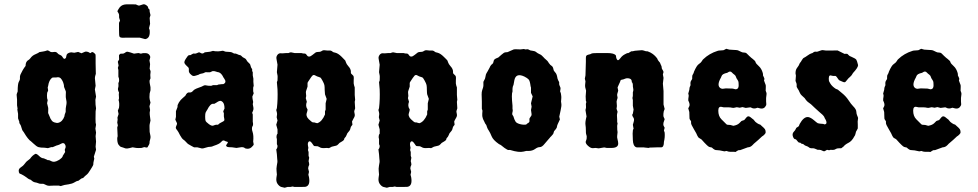

<svg xmlns="http://www.w3.org/2000/svg" viewBox="-20 -696 4594 902"><path d="M367.7 141.1H365.2L356.4 147Q351.1 150.9 349.6 152.3Q348.1 153.8 344.7 153.8Q341.3 153.8 330.1 160.6Q318.8 167.5 302.2 169.9Q286.1 171.9 283.2 172.9Q280.3 173.8 276.4 174.8Q272.5 175.8 270 176.8Q267.1 177.7 265.1 178.2L255.9 175.8H236.8L211.4 176.8Q205.1 176.8 200.2 174.8L185.1 168Q182.1 167 174.3 167.5Q166.5 168 160.2 165Q153.8 162.1 144.5 160.6Q135.3 159.2 125 148.9Q122.1 147.5 118.2 146.5Q114.3 145.5 103.5 136.7Q92.8 128.9 81.1 123L71.8 119.1Q67.9 114.3 67.9 106Q67.9 97.7 75.7 91.8Q83.5 86.4 87.4 83Q91.8 79.1 97.7 71.3Q103.5 63.5 106.4 61.5Q108.9 59.1 113.8 55.7Q118.7 52.2 121.1 49.8Q131.8 34.2 146 26.9Q152.3 25.4 163.6 36.6Q174.8 47.9 186 47.9L204.1 56.2H208.5Q211.9 56.2 220.7 61Q234.4 68.8 254.9 56.6Q274.9 44.4 274.9 36.1L286.1 18.1L284.2 7.8Q284.2 5.9 287.1 -0.5Q290 -6.8 287.1 -14.2Q280.8 -29.8 264.2 -19.5Q257.8 -15.6 252 -14.2Q246.1 -13.2 245.1 -12.2L228 -4.9Q224.6 -4.9 221.2 -4.9L205.1 0L189.9 -2Q169.9 -2 160.6 -4.9Q151.4 -7.8 136.7 -22Q122.1 -35.6 119.1 -37.1Q110.4 -45.9 102.5 -57.6Q94.7 -69.3 90.8 -76.2Q85.9 -82 84.5 -85.4Q83 -88.9 81.1 -95.7Q79.1 -102.5 78.1 -105.5Q77.1 -107.9 74.7 -111.8Q72.3 -115.2 71.3 -117.2Q70.3 -119.1 70.8 -121.6Q70.8 -124 70.3 -125.5Q69.8 -127 68.4 -129.9Q66.9 -132.8 66.4 -135.7Q65.9 -138.7 64.9 -140.1V-161.1L62 -178.2Q61 -180.2 62 -183.6Q63 -187 62 -189L60.1 -201.2V-228L58.1 -251Q58.1 -253.9 63 -266.1Q63 -303.2 68.8 -312.5Q74.7 -321.8 73.7 -330.1Q72.8 -340.8 79.1 -351.6Q85 -362.3 86.9 -366.7Q88.9 -371.1 93.3 -377Q97.7 -382.8 100.1 -386.2Q100.1 -407.2 113.8 -414.1Q117.7 -416 122.6 -422.4Q131.8 -435.5 147 -441.4Q162.1 -447.8 165 -451.2L182.6 -454.1Q194.3 -456.1 198.2 -458Q202.1 -460 205.1 -459Q208 -458 210 -457Q211.9 -456.1 214.4 -454.1Q219.7 -449.7 231.9 -451.7Q243.7 -453.6 249 -447.3Q253.9 -440.9 261.7 -438Q270 -435.1 273.9 -427.7Q282.2 -413.1 290 -424.8Q291 -426.8 292 -434.6Q293.5 -447.3 314 -450.2L329.1 -448.2L347.2 -452.1L362.8 -445.8L379.9 -453.1Q388.2 -455.1 399.9 -449.2Q402.8 -442.9 411.1 -451.2Q418 -453.1 428.2 -440.9Q429.2 -439 429.2 -429.2V-397.9L430.2 -349.1Q425.8 -335.9 425.8 -329.1L429.2 -293L425.8 -275.9L431.2 -242.2L428.2 -227.1Q428.2 -201.7 431.2 -187L429.2 -172.9Q428.2 -129.9 429.2 -120.1L431.2 -109.9L428.2 -91.8L431.2 -73.2L429.2 -56.2L431.2 -30.8L429.2 -6.8L431.2 7.8L420.9 40L422.9 49.3Q422.9 50.8 420.4 60.5Q418 70.3 418.5 74.2Q418.9 77.1 416.5 82Q414.1 86.9 412.1 89.8Q410.2 92.8 403.3 104Q394.5 119.1 386.2 125.5Q377.9 131.8 374 136.7Q370.1 141.1 367.7 141.1ZM283.2 -154.3Q283.2 -156.7 284.2 -158.2L288.1 -168.9Q289.1 -170.9 288.6 -178.2Q288.1 -185.5 291 -200.2Q294.4 -214.4 291 -227.1Q288.1 -239.7 289.1 -252Q290 -264.2 289.1 -267.1Q288.1 -270.5 284.2 -279.3Q280.3 -288.1 280.3 -292Q280.8 -295.9 279.8 -297.9Q275.9 -316.9 264.2 -329.1Q256.3 -335.4 243.7 -332H231.9Q227.1 -332 225.1 -331.1Q210 -319.8 206.1 -292L204.1 -285.2L206.1 -271Q206.1 -269 205.1 -267.6Q204.1 -266.1 202.6 -263.2Q201.2 -260.3 200.7 -247.1Q200.2 -233.9 204.1 -226.1L201.2 -210.9L206.1 -190.9Q207 -187 206.5 -178.2Q206.1 -169.4 206.1 -165Q210.9 -155.3 214.4 -145.5Q217.8 -135.7 221.2 -132.8Q224.6 -125 235.4 -121.1Q246.1 -117.2 253.9 -119.1Q273.9 -124 283.2 -150.9Z M547.4 -443.8H553.7Q560.5 -443.4 565.9 -447.3Q570.8 -451.2 574.7 -452.6Q578.6 -454.1 592.3 -449.7Q606 -445.3 608.4 -444.3Q610.8 -443.4 618.7 -445.3Q626.5 -446.8 630.9 -446.8L642.1 -443.8Q652.8 -447.8 666.5 -446.3Q680.2 -444.8 685.1 -432.1Q687 -428.2 684.6 -421.4Q682.1 -414.1 682.1 -412.1L685.1 -395L683.1 -373L687 -362.8Q688 -360.8 687 -353.5Q686 -346.2 686 -344.2L687 -328.1L683.1 -318.8Q682.1 -316.9 683.1 -307.1L687 -286.1V-272L683.1 -256.8Q681.2 -235.8 683.1 -230L687 -213.9L682.1 -196.8L685.1 -179.2Q682.1 -165 683.6 -156.7Q685.1 -148.4 685.1 -145L687 -129.9L683.1 -111.8Q682.1 -108.4 682.6 -93.8Q683.1 -79.1 683.1 -76.2L687 -56.2Q688 -48.8 685.1 -40Q682.1 -31.2 682.6 -25.4Q683.1 -19.5 672.9 -3.9Q670.9 -2 665 -3.4Q659.2 -4.9 657.7 -4.9L645 -1Q628.9 0 620.1 -1L603 -3.9L587.4 0Q575.7 2.9 568.8 1L558.1 -2.9Q556.2 -3.9 549.8 -5.4Q543.5 -6.8 536.6 -16.6Q530.3 -26.4 530.8 -47.9L532.7 -56.2L530.8 -97.2L533.7 -106.9L530.8 -120.1L532.7 -134.8L531.7 -143.1Q531.7 -145 533.7 -149.9Q535.6 -155.3 536.6 -158.2Q537.6 -161.1 535.6 -167.5Q534.2 -173.8 533.7 -176.3L539.1 -189.9Q542 -211.9 537.1 -226.1L539.1 -233.9L538.1 -252.9L539.1 -261.2Q532.2 -274.9 534.7 -282.2Q537.1 -289.6 536.6 -295.9Q536.1 -302.7 536.1 -306.2Q539.1 -309.1 539.6 -318.4Q540 -327.6 536.1 -335.9V-367.2L533.7 -377L537.1 -388.2L533.7 -404.8Q533.7 -407.2 535.6 -410.2Q537.6 -413.1 539.1 -415Q540 -417 539.1 -427.7Q538.1 -438.5 541 -439Q543.9 -443.8 547.4 -443.8ZM634.8 -669.9 649.9 -674.8Q660.2 -679.7 673.8 -666Q674.8 -664.1 675.8 -660.6Q676.8 -657.2 677.7 -654.8Q682.1 -654.8 682.1 -648.9Q683.1 -647.9 683.1 -645V-641.1Q687 -627.9 687 -625L683.1 -611.8L685.1 -584L680.2 -564Q680.2 -561 683.1 -555.2Q687 -516.1 662.1 -512.2L636.7 -519H567.9Q566.9 -519 562 -518.6Q557.1 -518.1 555.2 -518.6Q553.2 -519 548.8 -519.5Q544.4 -520 541.5 -523.9Q539.1 -527.3 539.1 -557.6V-588.9L543.9 -599.1L540 -611.8Q539.1 -614.7 539.6 -622.1Q540 -629.4 536.1 -635.3Q531.7 -641.1 531.7 -643.1Q531.7 -645 537.1 -653.8Q546.9 -671.9 565.9 -674.8Q567.9 -675.8 592.3 -675.8Q616.7 -675.8 618.2 -675.3Q619.6 -674.8 625.5 -671.9Q631.3 -668.9 634.8 -669.9Z M1017.6 -27.8Q1010.7 -19.5 984.9 -11.2Q974.6 -5.9 967.3 -6.3Q960 -6.8 946.8 -2.4Q933.6 2 928.7 1.5Q923.8 1 906.7 -3.9H891.6Q890.1 -3.9 880.4 -9.8Q870.6 -15.6 867.7 -17.1Q864.7 -18.1 862.8 -20L855 -27.8Q847.7 -36.1 842.8 -39.1Q834.5 -44.4 825.7 -61Q817.4 -78.1 812.5 -84Q807.6 -89.8 806.2 -93.8Q804.7 -97.7 808.6 -105.5Q812.5 -113.3 811.5 -117.2Q810.5 -120.1 807.6 -125.5Q804.7 -130.9 803.7 -133.8L806.6 -147V-173.8L813.5 -191.9Q814.5 -192.9 814 -197.8Q813.5 -202.6 820.8 -215.3Q828.6 -227.5 837.9 -234.9Q846.7 -242.7 850.6 -246.1Q858.9 -263.2 868.7 -261.7Q877.9 -260.3 884.3 -266.6L891.6 -273.9Q899.4 -279.3 914.1 -284.2Q928.7 -289.1 933.1 -292Q939.9 -296.4 945.3 -295.4Q959.5 -292 972.7 -293L980.5 -295.9H999.5L1005.9 -298.8L1023.4 -300.8H1027.8Q1030.8 -300.8 1030.8 -301.8Q1045.9 -309.6 1033.2 -327.1Q1030.8 -330.1 1029.8 -332Q1021 -351.1 1008.8 -356Q1007.8 -356.9 1004.9 -356.9Q1002 -356.9 994.1 -359.9Q986.3 -362.8 978.5 -361.8L967.8 -356.9Q965.3 -356 957.5 -356.4Q949.7 -356.9 947.3 -356.9Q944.8 -356.9 941.4 -355Q935.1 -351.1 926.3 -350.1Q917.5 -348.6 915 -346.2Q912.6 -344.2 910.6 -344.2Q908.7 -343.8 899.9 -340.8Q891.1 -337.9 886.2 -339.4Q881.8 -340.8 874 -348.6Q866.2 -356.4 867.2 -365.2Q867.7 -374 866.2 -377Q864.7 -379.9 857.9 -385.7Q851.1 -391.6 847.2 -398.4Q843.3 -405.3 853 -419.9Q862.8 -434.6 864.7 -435.5Q866.7 -436.5 869.6 -437H874.5Q876.5 -438 880.4 -440.4Q884.3 -442.9 886.7 -443.8Q888.7 -444.8 893.6 -444.3Q898.4 -443.8 900.9 -444.8L914.6 -450.2Q917.5 -450.2 922.4 -447.3Q932.1 -440.9 941.9 -450.2Q946.8 -451.2 955.1 -451.7Q963.4 -452.1 966.8 -453.1L980.5 -457L991.7 -455.1Q1008.3 -454.1 1017.1 -456.1Q1025.9 -458 1027.8 -457.5Q1029.8 -457 1034.2 -455.1Q1038.6 -453.1 1040.5 -453.1L1056.6 -452.1Q1066.9 -452.1 1072.8 -448.2Q1078.6 -444.3 1082 -444.3Q1085.4 -444.8 1088.9 -443.8L1098.6 -439.9Q1098.6 -439 1103.5 -438Q1108.9 -437 1110.8 -436Q1112.8 -435.1 1114.3 -433.1Q1115.7 -431.2 1117.7 -429.7Q1119.6 -427.7 1121.1 -426.8Q1122.6 -425.8 1126 -424.3Q1134.3 -420.9 1137.7 -414.1Q1141.1 -407.2 1146.5 -402.8Q1151.9 -397.9 1153.8 -395.5Q1155.8 -393.1 1157.2 -386.7Q1158.7 -380.9 1159.7 -378.9Q1160.6 -377 1162.1 -375Q1163.6 -373 1164.6 -371.1V-363.8Q1164.6 -361.3 1167.5 -356.9V-341.8L1170.4 -326.2Q1169.4 -313.5 1171.9 -293L1169.4 -284.2V-267.1L1171.9 -257.8L1165.5 -242.2Q1165.5 -234.4 1169.4 -216.8L1167.5 -207Q1171.9 -187.5 1170.4 -181.6Q1169.4 -175.8 1164.6 -166L1167.5 -158.2V-124Q1171.4 -106.9 1164.6 -100.1Q1162.1 -88.9 1166.5 -76.7Q1172.4 -59.1 1169.4 -30.8L1171.9 -18.1Q1171.9 -13.2 1160.6 -3.4Q1149.4 6.3 1131.8 1Q1124 -6.8 1109.4 -3.9Q1094.7 -1 1090.8 -1L1070.8 -3.9Q1051.8 -3.9 1045.9 -6.8Q1042 -10.7 1042 -13.2L1049.8 -24.9Q1051.8 -28.8 1048.3 -29.8Q1045.4 -30.3 1043.5 -31.2Q1041.5 -32.2 1039.1 -32.7Q1036.6 -33.2 1035.2 -34.7Q1033.7 -36.1 1029.3 -36.1Q1024.9 -36.1 1017.6 -27.8ZM983.4 -106.4Q991.7 -109.9 995.1 -109.9H1003.9Q1011.7 -117.7 1021 -121.6Q1030.8 -126 1033.2 -129.4Q1035.6 -132.8 1031.7 -148.9Q1031.7 -156.7 1031.7 -164.1L1028.8 -171.9Q1028.8 -174.3 1034.7 -186Q1034.7 -207.5 1026.9 -215.8Q1019 -224.1 1011.7 -221.7Q1003.9 -219.2 1001 -216.8Q998.5 -214.8 996.6 -213.9Q994.6 -212.9 992.2 -211.4Q989.7 -210 988.3 -209Q986.8 -208 982.9 -208.5Q968.3 -210.4 953.6 -180.2Q952.6 -178.7 950.7 -175.8Q948.7 -172.9 946.3 -168Q943.8 -163.1 943.8 -148.4Q943.8 -133.8 945.8 -128.4Q947.8 -123 961.4 -112.8Q975.1 -102.5 983.4 -106.4Z M1277.8 5.9Q1283.7 0 1283.7 -11.2L1280.8 -19V-42L1278.8 -51.8Q1278.8 -63 1283.7 -67.9V-87.9L1277.8 -109.9L1283.7 -129.9L1279.8 -145L1281.7 -160.2Q1281.7 -165.5 1277.8 -179.2L1280.8 -188Q1285.6 -230 1283.7 -275.9L1280.8 -310.1L1283.7 -317.9Q1285.2 -339.4 1282.7 -346.7Q1280.8 -354 1280.8 -356.9L1283.7 -392.1Q1282.7 -396 1281.7 -403.3Q1280.8 -410.6 1278.8 -419.9Q1276.9 -429.2 1283.2 -438Q1289.6 -446.3 1298.3 -445.8Q1307.6 -444.8 1312.5 -445.8Q1317.4 -446.8 1325.2 -446.8H1335.4Q1342.3 -450.2 1347.2 -450.2L1363.8 -446.8H1395.5L1403.8 -444.8Q1409.2 -444.8 1413.1 -444.3Q1417 -443.8 1421.4 -437Q1425.3 -430.2 1432.1 -430.2Q1439 -430.2 1448.7 -438.5Q1458.5 -446.3 1462.4 -449.2Q1466.3 -452.1 1475.6 -452.1Q1484.9 -452.1 1488.3 -454.6Q1491.7 -457 1496.1 -459Q1500.5 -460.9 1509.3 -459.5Q1518.6 -458 1524.9 -458.5Q1531.2 -459 1534.2 -458Q1537.1 -457 1538.6 -456.1Q1540.5 -455.1 1542.5 -453.1Q1544.4 -451.2 1546.4 -450.7L1556.2 -448.2Q1569.3 -444.8 1585 -429.2Q1600.6 -414.1 1602.1 -411.6Q1603.5 -409.2 1605.5 -402.3Q1607.4 -395.5 1616.2 -385.3Q1628.4 -372.1 1628.4 -359.4V-353Q1628.9 -350.1 1634.8 -345.2Q1640.6 -340.8 1641.6 -335.9Q1642.6 -331.1 1641.6 -317.9Q1640.6 -302.2 1643.6 -294.4Q1646.5 -287.1 1646.5 -285.2V-250L1648.4 -227.1L1646.5 -217.8L1648.4 -187L1644.5 -174.8Q1643.6 -171.9 1645.5 -164.1Q1647.5 -156.2 1646.5 -151.4Q1645.5 -146.5 1640.6 -138.7Q1635.7 -130.4 1633.8 -125L1635.7 -110.8Q1635.7 -108.9 1631.8 -105Q1627.9 -101.1 1626.5 -93.8Q1625 -84.5 1617.7 -77.1Q1610.4 -69.8 1608.4 -62Q1606 -54.2 1597.7 -45.9Q1597.7 -37.6 1586.9 -31.7Q1576.2 -25.9 1574.7 -24.4Q1572.8 -22.9 1570.3 -19.5Q1567.4 -16.1 1564.5 -14.2Q1561.5 -12.2 1557.1 -11.2Q1552.7 -9.8 1546.9 -8.8Q1541 -7.8 1538.6 -6.8Q1535.6 -5.9 1532.2 -3.4Q1528.8 -1 1525.4 0L1515.6 -1Q1512.7 -1 1506.8 -0.5Q1489.7 1 1481.9 -4.4Q1474.1 -9.8 1465.8 -9.3Q1457.5 -8.8 1455.1 -10.7Q1452.6 -12.7 1447.8 -20.5Q1435.1 -40 1427.7 -26.9Q1424.8 -20.5 1426.8 -11.7Q1428.7 -2.9 1428.7 -1.5L1426.8 8.8L1429.7 18.1V36.1L1432.6 44.9L1429.7 61Q1432.6 69.8 1432.6 78.1Q1427.7 87.9 1427.7 95.2L1431.6 111.3L1428.7 125L1431.6 136.2Q1438.5 175.3 1416.5 181.2Q1415.5 182.1 1397.9 182.1H1362.8L1354.5 180.2L1345.2 182.1H1331.5L1317.4 186L1300.8 182.1Q1292 179.2 1283.7 167.5Q1275.9 155.8 1278.8 137.2L1280.8 124Q1280.8 119.1 1279.3 107.9Q1277.8 96.7 1280.3 83Q1282.7 69.3 1283.2 65.4Q1283.7 61.5 1282.2 49.3Q1280.8 36.6 1280.8 28.8ZM1506.8 -172.9Q1506.8 -174.8 1509.8 -181.2V-210.9L1514.6 -231.4L1506.8 -252.9Q1505.9 -256.8 1505.4 -272.9Q1505.4 -289.1 1503.9 -296.4Q1502.4 -303.7 1495.1 -316.9Q1487.8 -330.1 1485.4 -331.5Q1483.4 -333 1477.5 -334.5Q1469.7 -336.4 1461.4 -341.3Q1453.6 -346.2 1447.8 -340.8Q1442.4 -335 1439.5 -330.1Q1436.5 -325.2 1430.7 -316.9Q1424.8 -308.6 1424.8 -306.2V-289.1L1417.5 -267.1Q1416.5 -262.7 1417.5 -255.9Q1418.5 -249 1418.5 -245.1L1416.5 -234.9L1421.4 -217.8Q1413.6 -197.3 1424.8 -182.1Q1424.8 -175.3 1421.9 -168Q1415 -151.4 1430.2 -136.2Q1445.8 -121.1 1450.2 -121.1H1455.6Q1467.8 -117.2 1470.7 -117.2Q1492.7 -124.5 1506.8 -158.2Z M1757.8 5.9Q1763.7 0 1763.7 -11.2L1760.7 -19V-42L1758.8 -51.8Q1758.8 -63 1763.7 -67.9V-87.9L1757.8 -109.9L1763.7 -129.9L1759.8 -145L1761.7 -160.2Q1761.7 -165.5 1757.8 -179.2L1760.7 -188Q1765.6 -230 1763.7 -275.9L1760.7 -310.1L1763.7 -317.9Q1765.1 -339.4 1762.7 -346.7Q1760.7 -354 1760.7 -356.9L1763.7 -392.1Q1762.7 -396 1761.7 -403.3Q1760.7 -410.6 1758.8 -419.9Q1756.8 -429.2 1763.2 -438Q1769.5 -446.3 1778.3 -445.8Q1787.6 -444.8 1792.5 -445.8Q1797.4 -446.8 1805.2 -446.8H1815.4Q1822.3 -450.2 1827.1 -450.2L1843.8 -446.8H1875.5L1883.8 -444.8Q1889.2 -444.8 1893.1 -444.3Q1897 -443.8 1901.4 -437Q1905.3 -430.2 1912.1 -430.2Q1918.9 -430.2 1928.7 -438.5Q1938.5 -446.3 1942.4 -449.2Q1946.3 -452.1 1955.6 -452.1Q1964.8 -452.1 1968.3 -454.6Q1971.7 -457 1976.1 -459Q1980.5 -460.9 1989.3 -459.5Q1998.5 -458 2004.9 -458.5Q2011.2 -459 2014.2 -458Q2017.1 -457 2018.6 -456.1Q2020.5 -455.1 2022.5 -453.1Q2024.4 -451.2 2026.4 -450.7L2036.1 -448.2Q2049.3 -444.8 2064.9 -429.2Q2080.6 -414.1 2082 -411.6Q2083.5 -409.2 2085.4 -402.3Q2087.4 -395.5 2096.2 -385.3Q2108.4 -372.1 2108.4 -359.4V-353Q2108.9 -350.1 2114.7 -345.2Q2120.6 -340.8 2121.6 -335.9Q2122.6 -331.1 2121.6 -317.9Q2120.6 -302.2 2123.5 -294.4Q2126.5 -287.1 2126.5 -285.2V-250L2128.4 -227.1L2126.5 -217.8L2128.4 -187L2124.5 -174.8Q2123.5 -171.9 2125.5 -164.1Q2127.4 -156.2 2126.5 -151.4Q2125.5 -146.5 2120.6 -138.7Q2115.7 -130.4 2113.8 -125L2115.7 -110.8Q2115.7 -108.9 2111.8 -105Q2107.9 -101.1 2106.4 -93.8Q2105 -84.5 2097.7 -77.1Q2090.3 -69.8 2088.4 -62Q2085.9 -54.2 2077.6 -45.9Q2077.6 -37.6 2066.9 -31.7Q2056.2 -25.9 2054.7 -24.4Q2052.7 -22.9 2050.3 -19.5Q2047.4 -16.1 2044.4 -14.2Q2041.5 -12.2 2037.1 -11.2Q2032.7 -9.8 2026.9 -8.8Q2021 -7.8 2018.6 -6.8Q2015.6 -5.9 2012.2 -3.4Q2008.8 -1 2005.4 0L1995.6 -1Q1992.7 -1 1986.8 -0.5Q1969.7 1 1961.9 -4.4Q1954.1 -9.8 1945.8 -9.3Q1937.5 -8.8 1935.1 -10.7Q1932.6 -12.7 1927.7 -20.5Q1915 -40 1907.7 -26.9Q1904.8 -20.5 1906.7 -11.7Q1908.7 -2.9 1908.7 -1.5L1906.7 8.8L1909.7 18.1V36.1L1912.6 44.9L1909.7 61Q1912.6 69.8 1912.6 78.1Q1907.7 87.9 1907.7 95.2L1911.6 111.3L1908.7 125L1911.6 136.2Q1918.5 175.3 1896.5 181.2Q1895.5 182.1 1877.9 182.1H1842.8L1834.5 180.2L1825.2 182.1H1811.5L1797.4 186L1780.8 182.1Q1772 179.2 1763.7 167.5Q1755.9 155.8 1758.8 137.2L1760.7 124Q1760.7 119.1 1759.3 107.9Q1757.8 96.7 1760.3 83Q1762.7 69.3 1763.2 65.4Q1763.7 61.5 1762.2 49.3Q1760.7 36.6 1760.7 28.8ZM1986.8 -172.9Q1986.8 -174.8 1989.7 -181.2V-210.9L1994.6 -231.4L1986.8 -252.9Q1985.8 -256.8 1985.4 -272.9Q1985.4 -289.1 1983.9 -296.4Q1982.4 -303.7 1975.1 -316.9Q1967.8 -330.1 1965.3 -331.5Q1963.4 -333 1957.5 -334.5Q1949.7 -336.4 1941.4 -341.3Q1933.6 -346.2 1927.7 -340.8Q1922.4 -335 1919.4 -330.1Q1916.5 -325.2 1910.6 -316.9Q1904.8 -308.6 1904.8 -306.2V-289.1L1897.5 -267.1Q1896.5 -262.7 1897.5 -255.9Q1898.4 -249 1898.4 -245.1L1896.5 -234.9L1901.4 -217.8Q1893.6 -197.3 1904.8 -182.1Q1904.8 -175.3 1901.9 -168Q1895 -151.4 1910.2 -136.2Q1925.8 -121.1 1930.2 -121.1H1935.5Q1947.8 -117.2 1950.7 -117.2Q1972.7 -124.5 1986.8 -158.2Z M2615.7 -219.2Q2615.7 -216.3 2617.2 -208Q2618.7 -199.7 2613.8 -177.7Q2608.9 -155.8 2607.4 -147.9L2610.4 -134.8Q2596.7 -107.4 2596.7 -101.6Q2596.7 -95.7 2590.8 -88.9Q2585 -82 2583 -79.6Q2581.5 -77.1 2581.1 -73.7Q2580.6 -70.3 2579.6 -68.4Q2578.6 -66.4 2576.2 -63.5Q2573.7 -61 2572.3 -59.1Q2571.3 -57.1 2568.4 -54.7Q2565.4 -52.7 2563 -48.8Q2560.5 -44.9 2553.7 -38.1Q2546.9 -31.2 2538.6 -20.5Q2526.4 -4.9 2516.1 -4.9Q2505.9 -4.9 2494.6 3.4Q2481.4 13.2 2461.9 13.2H2451.7L2439.5 16.1Q2418 21.5 2377.4 8.8Q2376.5 7.8 2370.6 8.8Q2364.7 9.8 2350.1 -1Q2335.9 -11.7 2334 -13.7Q2332 -15.6 2328.6 -16.6Q2324.7 -18.1 2322.8 -20Q2296.4 -38.6 2289.6 -55.7Q2282.7 -72.8 2276.9 -81.5Q2270.5 -90.3 2268.1 -98.1Q2265.6 -106 2264.6 -108.4Q2263.7 -110.8 2261.2 -113.3Q2258.8 -115.7 2257.3 -120.1Q2255.9 -124.5 2253.4 -128.4Q2251 -131.8 2248 -140.6Q2244.6 -149.9 2245.6 -162.1Q2246.6 -174.3 2246.6 -175.8L2243.7 -185.1V-219.2L2242.7 -252Q2242.7 -264.2 2245.1 -271.5Q2247.6 -278.8 2249.5 -285.2Q2251.5 -291.5 2251 -300.8Q2250.5 -310.1 2251.5 -313Q2252.4 -315.9 2255.4 -320.3Q2259.3 -326.2 2260.3 -334Q2261.2 -341.8 2262.7 -345.7Q2263.7 -349.6 2271 -361.3Q2278.3 -374 2280.3 -378.4Q2281.7 -382.8 2283.2 -384.8Q2284.7 -386.7 2286.6 -389.6Q2288.6 -392.6 2293 -395.5Q2297.4 -398.9 2298.3 -405.8Q2299.3 -413.1 2303.2 -417Q2307.1 -420.9 2320.8 -425.8Q2323.7 -427.7 2335.9 -439Q2348.1 -450.2 2355 -450.2L2364.7 -451.2Q2368.2 -452.1 2378.9 -457.5Q2389.6 -462.9 2393.6 -463.9Q2397.5 -464.8 2409.7 -464.4Q2421.9 -463.9 2424.8 -463.9L2441.4 -465.8L2447.8 -463.9Q2449.7 -463.9 2455.1 -464.4Q2460.4 -464.8 2461.9 -463.9Q2463.9 -462.9 2466.8 -461.4Q2469.7 -460 2472.2 -459Q2474.6 -458 2481.4 -457.5Q2492.7 -456.5 2499 -451.2Q2505.4 -445.8 2513.2 -442.4Q2521.5 -439 2524.9 -435.5Q2528.3 -432.1 2529.3 -431.2Q2530.3 -430.7 2533.7 -426.8Q2536.6 -422.9 2544.9 -416Q2553.2 -409.2 2555.7 -404.3Q2557.6 -399.9 2562.5 -395Q2563.5 -392.1 2568.8 -388.7Q2574.2 -384.8 2576.2 -381.8Q2578.6 -377.9 2580.1 -370.6Q2581.1 -362.8 2587.9 -356.4Q2594.7 -349.6 2597.2 -336.9Q2599.1 -324.2 2602.5 -318.4Q2606.4 -312 2606.9 -310.1Q2607.4 -308.1 2606.9 -303.2Q2606.4 -297.9 2610.4 -290.5Q2614.3 -282.7 2613.3 -279.3Q2612.8 -275.9 2612.3 -272.5Q2611.8 -269 2611.3 -267.1L2614.7 -258.3Q2614.7 -257.8 2616.2 -249Q2617.7 -240.2 2616.7 -231.4Q2615.7 -222.7 2615.7 -219.2ZM2474.6 -210.9Q2482.4 -242.2 2482.4 -243.2L2474.6 -259.8V-284.2L2472.7 -291Q2469.7 -315.4 2463.9 -322.3Q2458 -329.1 2443.4 -336.4Q2403.8 -355 2396.5 -319.3Q2392.6 -301.8 2392.6 -297.9Q2387.7 -288.1 2387.7 -278.8V-266.1Q2381.8 -253.9 2387.7 -199.2V-185.1Q2387.7 -184.1 2388.7 -179.7Q2389.6 -175.3 2387.2 -167.5Q2384.8 -159.7 2388.2 -155.3Q2391.6 -150.9 2392.1 -148.9Q2392.6 -147 2394 -143.1Q2395.5 -139.2 2396.5 -135.7Q2397.5 -132.3 2401.9 -125Q2406.2 -117.7 2421.4 -113.3Q2436.5 -108.9 2451.7 -110.8L2456.5 -115.2Q2465.8 -120.1 2466.8 -123.5Q2467.8 -127 2467.3 -131.8Q2466.8 -136.7 2467.8 -140.1L2473.6 -148.9Q2479 -154.3 2476.6 -165Q2474.6 -175.8 2474.6 -179.2L2477.5 -194.8Z M2879.4 -105Q2879.4 -83 2881.3 -75.2L2879.4 -57.1Q2878.4 -51.3 2881.3 -40.5Q2884.3 -29.8 2884.3 -21.5Q2884.3 -1 2852.1 -1H2830.6Q2828.6 -1 2823.7 -2.4Q2818.8 -3.9 2815.4 -2.9L2792.5 1L2778.3 -1Q2776.4 -1 2766.1 0Q2755.9 1 2743.7 -9.8Q2731.4 -20 2731.4 -29.8L2735.4 -42Q2736.3 -43.9 2736.3 -56.2L2733.4 -66.9Q2732.4 -68.8 2732.4 -83.5Q2732.4 -98.1 2730.5 -109.9Q2728.5 -121.6 2735.4 -148.9L2730.5 -179.2L2732.4 -187Q2733.4 -189 2732.9 -196.8Q2732.4 -204.6 2732.4 -208L2734.4 -215.8Q2734.4 -220.2 2732.4 -222.2Q2732.4 -226.1 2731.4 -243.2L2733.4 -270Q2727.5 -287.6 2729 -298.8Q2730.5 -310.1 2730.5 -314L2727.5 -326.2L2730.5 -341.8L2732.4 -405.8V-423.8Q2732.4 -431.6 2734.9 -434.6Q2737.3 -437.5 2745.1 -439.5Q2753.9 -440.9 2757.8 -443.8Q2761.7 -446.8 2788.6 -446.8H2832.5Q2866.2 -446.8 2873.5 -435.1L2874.5 -428.7Q2874.5 -423.8 2877.4 -418.5Q2880.4 -413.1 2882.8 -413.1Q2887.7 -413.1 2895 -423.3Q2902.3 -433.6 2914.6 -440.4Q2926.3 -446.8 2928.7 -446.8H2932.1L2944.3 -454.1Q2945.3 -455.1 2948.2 -455.1H2952.1Q2961.4 -458 2973.6 -458.5Q2986.3 -459 2992.7 -460Q2999 -460.9 3015.1 -455.1H3021Q3023.4 -455.1 3024.4 -454.1Q3049.3 -445.3 3066.4 -422.9Q3067.4 -421.9 3067.9 -420.4Q3068.4 -418.9 3069.3 -417Q3070.3 -415 3071.3 -413.1Q3072.3 -411.1 3075.7 -407.2Q3079.6 -403.3 3080.6 -401.4Q3081.5 -399.4 3083.5 -394Q3085.4 -389.2 3086.9 -386.7Q3088.4 -383.8 3088.4 -379.9Q3088.4 -376 3089.4 -373.5Q3090.3 -371.1 3093.3 -366.7Q3096.2 -362.3 3096.7 -359.4Q3097.2 -356.4 3096.7 -355Q3096.2 -353 3095.2 -350.6Q3094.2 -348.1 3094.2 -346.2L3097.2 -330.1L3094.2 -303.2L3097.2 -268.1V-205.1L3102.5 -184.1Q3097.2 -173.3 3096.7 -162.1Q3096.2 -150.9 3097.2 -147.9L3102.5 -136.2L3097.2 -120.1Q3095.2 -111.3 3097.2 -106L3102.5 -95.7L3099.1 -83L3102.5 -73.2Q3104.5 -51.3 3099.1 -29.8Q3099.1 -3.9 3086.4 -3.9H3070.3L3040.5 -2.9H3035.6Q3031.2 -2.9 3027.3 -1L3008.3 -2.9Q3005.4 -3.9 2999.5 -3.4Q2993.7 -2.9 2990.7 -3.4Q2987.8 -3.9 2980 -3.4Q2972.2 -2.9 2968.3 -4.4Q2954.1 -10.3 2953.1 -38.1L2952.1 -68.4Q2952.1 -87.9 2956.5 -90.8L2953.1 -109.9Q2953.1 -110.8 2957 -123.5Q2960.9 -136.2 2955.6 -143.6Q2950.2 -151.4 2950.2 -155.3Q2950.2 -159.2 2953.1 -162.1Q2955.1 -170.9 2956.5 -181.2L2953.1 -199.2V-226.1Q2950.2 -235.8 2951.7 -239.3Q2953.1 -242.7 2953.1 -247.6V-259.8Q2952.6 -262.2 2954.6 -267.6Q2956.5 -272.5 2954.6 -281.2Q2952.6 -290 2953.1 -297.9Q2953.1 -305.7 2948.2 -310.1Q2948.7 -324.2 2937 -327.1Q2925.3 -330.1 2916.5 -326.2Q2907.7 -322.3 2902.3 -321.8Q2896.5 -321.3 2895 -317.9Q2893.6 -314 2893.1 -311.5Q2892.1 -308.6 2887.2 -298.8Q2882.3 -289.1 2881.3 -285.2L2884.3 -270Q2878.4 -252.4 2879.4 -248L2881.3 -237.8Q2881.3 -233.9 2878.4 -226.6Q2875.5 -219.2 2877.4 -209Q2879.4 -198.7 2876.5 -185.1L2881.3 -170.9Q2878.4 -159.2 2878.4 -154.3L2879.4 -134.8V-123L2881.3 -116.2Z M3449.2 -458.5Q3455.6 -456.1 3461.4 -452.6Q3467.3 -449.2 3474.6 -449.2Q3482.4 -449.2 3486.3 -446.3Q3490.2 -443.4 3495.6 -437.5Q3501 -431.2 3503.4 -430.2Q3505.4 -427.2 3517.1 -418.5Q3528.8 -409.7 3529.8 -403.3Q3531.2 -397.5 3544.4 -385.7Q3557.6 -374 3563.5 -353Q3564.5 -351.1 3564.5 -347.7V-341.8Q3571.3 -328.1 3571.3 -325.2L3569.3 -317.9Q3570.3 -314 3573.2 -307.1Q3576.2 -299.8 3577.1 -296.9Q3578.1 -293.9 3577.6 -284.2Q3577.1 -274.4 3577.1 -270L3581.1 -258.8Q3582 -256.8 3579.1 -235.8V-219.2L3580.1 -206.1Q3580.1 -203.1 3579.1 -201.2Q3570.3 -182.1 3550.3 -187L3539.1 -189.9L3529.3 -187Q3526.4 -186 3517.1 -187L3505.4 -191.9L3483.4 -189L3468.3 -192.9L3455.1 -189.9L3444.3 -191.9Q3440.4 -192.9 3432.6 -190.4Q3424.8 -188 3418.9 -189.9Q3412.6 -191.9 3397.5 -191.9H3379.4Q3377 -191.9 3372.1 -193.4Q3354.5 -198.2 3354.5 -176.3Q3354.5 -150.4 3369.1 -135.7Q3383.8 -121.1 3389.2 -115.7Q3394 -109.9 3397.5 -109.9L3411.1 -108.9L3425.3 -105Q3444.3 -108.4 3453.1 -117.2Q3461.4 -126 3463.4 -127.4Q3465.3 -128.9 3469.7 -129.9Q3474.1 -130.9 3476.1 -131.8Q3477.5 -132.8 3484.4 -141.6Q3491.2 -150.4 3496.6 -149.4Q3502 -148.9 3506.8 -144.5Q3511.7 -140.1 3514.6 -138.2Q3520 -135.3 3523.9 -129.4Q3527.3 -123.5 3537.1 -117.2Q3546.9 -110.8 3551.3 -110.8Q3561 -101.1 3568.4 -95.2Q3575.2 -88.9 3576.2 -82.5Q3577.1 -76.2 3577.1 -74.2Q3577.1 -69.8 3570.8 -63.5Q3564.5 -57.1 3560.1 -55.2Q3540 -36.1 3530.3 -28.3Q3520.5 -20.5 3515.6 -14.6Q3505.4 -3.9 3493.2 -3.9L3458.5 8.8Q3456.5 9.8 3452.6 9.3Q3448.7 8.8 3443.4 12.7Q3437.5 17.1 3435.1 18.1L3428.7 17.1H3409.7Q3402.8 17.1 3393.1 13.2L3383.3 15.1Q3356.9 8.8 3347.2 9.3Q3337.4 10.3 3324.2 -2.9Q3322.3 -3.9 3317.4 -4.4Q3312.5 -4.9 3307.6 -8.3Q3302.7 -11.7 3289.6 -25.4Q3276.9 -39.1 3275.4 -41Q3273.4 -43 3266.6 -46.4Q3259.8 -49.8 3256.3 -58.1Q3253.4 -66.9 3239.7 -89.4Q3226.1 -111.8 3226.6 -118.2Q3227.1 -125 3226.1 -127Q3225.1 -128.9 3222.2 -132.8Q3219.2 -136.7 3219.2 -140.1L3218.3 -169.9L3213.4 -187L3218.3 -196.8Q3222.7 -205.6 3213.4 -224.1Q3213.4 -233.4 3214.8 -240.2Q3216.3 -247.1 3214.8 -251Q3213.4 -254.9 3213.4 -256.3Q3213.4 -257.8 3216.3 -266.6Q3219.2 -275.4 3218.8 -279.3Q3218.3 -283.7 3224.1 -295.9Q3224.1 -297.9 3223.6 -304.7Q3223.1 -311.5 3227.1 -317.4Q3231.4 -323.2 3231.9 -326.2Q3232.4 -329.1 3231.9 -334.5Q3231.4 -341.8 3235.4 -347.2Q3239.3 -352.5 3240.2 -358.9Q3253.4 -389.2 3263.2 -395Q3272.9 -401.4 3277.3 -408.7Q3281.2 -416 3284.2 -418Q3312 -444.8 3351.1 -457Q3356.4 -459 3365.2 -459Q3374 -459 3377.9 -460Q3381.8 -460.9 3385.3 -463.4Q3389.2 -465.8 3392.1 -466.8L3406.2 -462.9Q3424.3 -461.9 3429.2 -461.4Q3433.6 -460.9 3438.5 -460.9Q3443.4 -460.9 3449.2 -458.5ZM3390.1 -280.8 3422.4 -279.8Q3424.3 -279.8 3430.2 -277.8Q3436 -275.9 3439.5 -276.9Q3450.2 -279.3 3450.2 -294.9Q3450.2 -310.5 3448.2 -314.9Q3446.3 -319.3 3443.4 -323.2Q3439 -328.6 3437.5 -335Q3435.5 -341.3 3430.2 -345.2Q3425.3 -349.1 3423.8 -350.1Q3422.4 -351.1 3419.4 -354.5Q3411.1 -364.3 3400.4 -356.4Q3398.4 -355 3396.5 -354Q3372.6 -349.1 3369.6 -337.9Q3369.1 -335.9 3368.2 -334.5Q3367.2 -333 3367.2 -332Q3344.2 -292 3367.2 -280.3Q3371.1 -278.8 3374.5 -278.8Z M3881.3 -341.8Q3871.6 -341.8 3874 -317.9Q3873.5 -315.4 3881.3 -302.7Q3889.2 -290 3906.2 -278.8L3916 -274.9Q3918 -272.9 3936 -258.3Q3954.1 -243.7 3966.3 -225.1Q3978.5 -206.5 3987.8 -197.3Q4002.9 -182.1 4002.9 -171.4Q4003.4 -160.6 4007.3 -152.3Q4011.2 -144 4011.2 -141.1L4009.3 -125L4009.8 -109.9Q4010.3 -94.7 4009.8 -92.8Q4009.3 -90.8 4005.9 -85Q4002.4 -79.1 4001.5 -77.6Q4000.5 -76.2 3999 -67.4Q3997.1 -58.6 3994.1 -56.2Q3981.9 -32.2 3964.8 -24.4Q3959.5 -22 3952.1 -16.6Q3944.8 -11.2 3945.3 -9.8Q3935.1 -1 3933.1 0Q3931.2 1 3923.8 0.5Q3913.1 0 3906.2 4.4Q3899.4 8.8 3891.6 8.3Q3884.3 7.8 3882.3 7.8L3875 9.8L3865.2 7.8Q3860.4 10.3 3857.9 12.2Q3852.1 17.1 3843.8 12.2Q3835.9 7.8 3829.6 7.8H3821.3Q3805.2 0 3797.9 0.5Q3790.5 1 3786.1 -0.5Q3781.7 -2 3778.8 -4.9Q3774.9 -7.8 3769 -9.8Q3760.7 -12.2 3757.8 -15.6Q3754.4 -19 3752 -19.5Q3749 -20 3747.6 -20.5Q3746.1 -21 3745.1 -21L3739.3 -25.9H3735.8Q3730.5 -26.4 3726.1 -33.2Q3720.2 -42 3716.3 -42Q3709.5 -42 3705.1 -54.7Q3700.7 -67.4 3708.5 -76.2Q3716.8 -85 3717.8 -88.9Q3719.2 -92.8 3720.7 -94.7Q3722.2 -96.7 3726.1 -98.6Q3730 -101.1 3732.4 -103Q3736.3 -110.8 3736.3 -112.8Q3756.3 -148.9 3777.3 -146Q3788.6 -144 3803.2 -131.8Q3817.9 -119.1 3821.8 -117.2Q3826.2 -115.2 3848.1 -113.8Q3853 -110.8 3855 -111.8Q3862.8 -113.3 3862.8 -120.1Q3862.8 -127 3858.4 -134.3Q3853.5 -141.6 3852.1 -147Q3846.7 -156.2 3828.1 -170.9Q3811 -187 3808.1 -189Q3805.2 -190.9 3797.9 -198.7Q3790.5 -206.5 3780.3 -213.4Q3770 -219.7 3760.3 -234.9Q3751.5 -243.7 3746.1 -248Q3740.7 -252.4 3736.3 -262.7Q3732.4 -272.9 3728 -278.3Q3724.1 -284.2 3723.1 -287.1Q3722.2 -290 3722.7 -294.4Q3723.6 -303.2 3717.3 -315.9Q3717.3 -316.9 3719.2 -340.8L3717.3 -351.1Q3717.3 -367.7 3724.1 -376.5Q3731 -385.7 3731.9 -387.7Q3732.9 -389.6 3734.9 -394Q3736.8 -399.4 3739.7 -402.3Q3742.7 -405.3 3747.1 -413.6Q3752.4 -422.9 3757.3 -424.8Q3762.2 -426.8 3772.9 -434.6Q3786.6 -444.3 3792 -445.3Q3797.4 -446.3 3800.3 -449.2Q3805.7 -454.1 3813 -453.1Q3820.3 -452.1 3830.6 -457Q3841.3 -461.9 3849.1 -460Q3856.9 -458 3875.5 -458.5Q3894 -459 3915 -459L3947.3 -442.9Q3949.2 -442.9 3954.1 -443.4Q3959.5 -443.8 3961.4 -442.4Q3963.4 -440.9 3966.3 -437.5Q3969.2 -434.1 3971.2 -433.1Q3973.1 -432.1 3980 -429.2Q3999.5 -420.9 4002.9 -415.5Q4006.3 -410.2 4011.2 -390.1Q4011.2 -378.4 3987.3 -353Q3981.4 -341.3 3973.6 -335Q3965.8 -329.1 3959 -319.8Q3952.1 -310.1 3948.2 -309.6Q3943.8 -309.1 3936 -313Q3928.2 -316.9 3924.8 -317.9Q3921.4 -318.8 3918 -324.2Q3915 -329.1 3911.1 -334Q3907.2 -338.9 3904.8 -339.4Q3902.8 -339.8 3897.9 -339.4Q3893.1 -338.9 3888.7 -340.3Q3884.3 -341.8 3881.3 -341.8Z M4364.7 -458.5Q4371.1 -456.1 4377 -452.6Q4382.8 -449.2 4390.1 -449.2Q4397.9 -449.2 4401.9 -446.3Q4405.8 -443.4 4411.1 -437.5Q4416.5 -431.2 4418.9 -430.2Q4420.9 -427.2 4432.6 -418.5Q4444.3 -409.7 4445.3 -403.3Q4446.8 -397.5 4460 -385.7Q4473.1 -374 4479 -353Q4480 -351.1 4480 -347.7V-341.8Q4486.8 -328.1 4486.8 -325.2L4484.9 -317.9Q4485.8 -314 4488.8 -307.1Q4491.7 -299.8 4492.7 -296.9Q4493.7 -293.9 4493.2 -284.2Q4492.7 -274.4 4492.7 -270L4496.6 -258.8Q4497.6 -256.8 4494.6 -235.8V-219.2L4495.6 -206.1Q4495.6 -203.1 4494.6 -201.2Q4485.8 -182.1 4465.8 -187L4454.6 -189.9L4444.8 -187Q4441.9 -186 4432.6 -187L4420.9 -191.9L4398.9 -189L4383.8 -192.9L4370.6 -189.9L4359.9 -191.9Q4356 -192.9 4348.1 -190.4Q4340.3 -188 4334.5 -189.9Q4328.1 -191.9 4313 -191.9H4294.9Q4292.5 -191.9 4287.6 -193.4Q4270 -198.2 4270 -176.3Q4270 -150.4 4284.7 -135.7Q4299.3 -121.1 4304.7 -115.7Q4309.6 -109.9 4313 -109.9L4326.7 -108.9L4340.8 -105Q4359.9 -108.4 4368.7 -117.2Q4377 -126 4378.9 -127.4Q4380.9 -128.9 4385.3 -129.9Q4389.6 -130.9 4391.6 -131.8Q4393.1 -132.8 4399.9 -141.6Q4406.7 -150.4 4412.1 -149.4Q4417.5 -148.9 4422.4 -144.5Q4427.2 -140.1 4430.2 -138.2Q4435.5 -135.3 4439.5 -129.4Q4442.9 -123.5 4452.6 -117.2Q4462.4 -110.8 4466.8 -110.8Q4476.6 -101.1 4483.9 -95.2Q4490.7 -88.9 4491.7 -82.5Q4492.7 -76.2 4492.7 -74.2Q4492.7 -69.8 4486.3 -63.5Q4480 -57.1 4475.6 -55.2Q4455.6 -36.1 4445.8 -28.3Q4436 -20.5 4431.2 -14.6Q4420.9 -3.9 4408.7 -3.9L4374 8.8Q4372.1 9.8 4368.2 9.3Q4364.3 8.8 4358.9 12.7Q4353 17.1 4350.6 18.1L4344.2 17.1H4325.2Q4318.4 17.1 4308.6 13.2L4298.8 15.1Q4272.5 8.8 4262.7 9.3Q4252.9 10.3 4239.7 -2.9Q4237.8 -3.9 4232.9 -4.4Q4228 -4.9 4223.1 -8.3Q4218.3 -11.7 4205.1 -25.4Q4192.4 -39.1 4190.9 -41Q4189 -43 4182.1 -46.4Q4175.3 -49.8 4171.9 -58.1Q4168.9 -66.9 4155.3 -89.4Q4141.6 -111.8 4142.1 -118.2Q4142.6 -125 4141.6 -127Q4140.6 -128.9 4137.7 -132.8Q4134.8 -136.7 4134.8 -140.1L4133.8 -169.9L4128.9 -187L4133.8 -196.8Q4138.2 -205.6 4128.9 -224.1Q4128.9 -233.4 4130.4 -240.2Q4131.8 -247.1 4130.4 -251Q4128.9 -254.9 4128.9 -256.3Q4128.9 -257.8 4131.8 -266.6Q4134.8 -275.4 4134.3 -279.3Q4133.8 -283.7 4139.6 -295.9Q4139.6 -297.9 4139.2 -304.7Q4138.7 -311.5 4142.6 -317.4Q4147 -323.2 4147.5 -326.2Q4147.9 -329.1 4147.5 -334.5Q4147 -341.8 4150.9 -347.2Q4154.8 -352.5 4155.8 -358.9Q4168.9 -389.2 4178.7 -395Q4188.5 -401.4 4192.9 -408.7Q4196.8 -416 4199.7 -418Q4227.5 -444.8 4266.6 -457Q4272 -459 4280.8 -459Q4289.6 -459 4293.5 -460Q4297.4 -460.9 4300.8 -463.4Q4304.7 -465.8 4307.6 -466.8L4321.8 -462.9Q4339.8 -461.9 4344.7 -461.4Q4349.1 -460.9 4354 -460.9Q4358.9 -460.9 4364.7 -458.5ZM4305.7 -280.8 4337.9 -279.8Q4339.8 -279.8 4345.7 -277.8Q4351.6 -275.9 4355 -276.9Q4365.7 -279.3 4365.7 -294.9Q4365.7 -310.5 4363.8 -314.9Q4361.8 -319.3 4358.9 -323.2Q4354.5 -328.6 4353 -335Q4351.1 -341.3 4345.7 -345.2Q4340.8 -349.1 4339.4 -350.1Q4337.9 -351.1 4335 -354.5Q4326.7 -364.3 4315.9 -356.4Q4314 -355 4312 -354Q4288.1 -349.1 4285.2 -337.9Q4284.7 -335.9 4283.7 -334.5Q4282.7 -333 4282.7 -332Q4259.8 -292 4282.7 -280.3Q4286.6 -278.8 4290 -278.8Z"/></svg>

Font: AntiqueNobleBoldCondensed
Style: BoldCondensed
Weight: 700
Version: Version 001.000